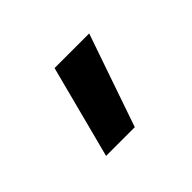

<svg xmlns="http://www.w3.org/2000/svg" viewBox="-72 -929 643 643"><g transform="rotate(-45 250.0 -607.0)"><path d="M132 -442 218 -772H382L268 -442Z"/></g></svg>

Font: Iosevka Term Curly Heavy
Style: Regular
Weight: 900
Designer: Belleve Invis
Foundry: Belleve Invis
Version: Version 32.3.0